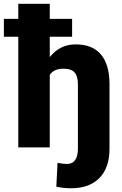

<svg xmlns="http://www.w3.org/2000/svg" viewBox="-53 -770 637 1003"><path d="M323.7 -578.1H207V-471.7Q259.8 -538.1 341.8 -538.1Q429.2 -538.1 473.6 -486.3Q518.1 -434.6 519 -333.5V7.3Q519 106 466.6 159.7Q414.1 213.4 319.3 213.4Q276.9 213.4 241.2 205.1L247.6 80.6Q272.9 86.4 296.9 86.4Q354 86.4 354 5.9V-329.1Q354 -371.6 336.9 -391.4Q319.8 -411.1 278.8 -411.1Q228 -411.1 207 -378.9V0H42.5V-578.1H-32.7V-671.4H42.5V-750H207V-671.4H323.7Z"/></svg>

Font: Roboto
Style: Regular
Weight: 900
Designer: Google
Version: Version 2.001171; 2014